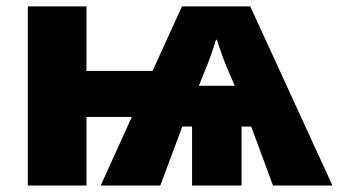

<svg xmlns="http://www.w3.org/2000/svg" viewBox="-20 -573 1047 593"><path d="M752.9 -553.2 1006.8 0H823.2L755.9 -182.1H726.1V0H573.2V-182.1H543L475.1 0H291L387.2 -211.9H247.1V0H65.9V-553.2H247.1V-354H451.2L542 -553.2ZM649.9 -450.2H647Q640.6 -427.7 629.9 -398.2Q619.1 -368.7 609.9 -347.2L594.2 -308.1H705.1L689 -345.2Q677.7 -370.6 667.2 -399.4Q656.7 -428.2 649.9 -450.2Z"/></svg>

Font: Open Sans ExtraBold
Style: Regular
Weight: 800
Designer: Monotype Design Team
Foundry: Monotype Imaging Inc.
Version: Version 3.003; ttfautohint (v1.8.4)